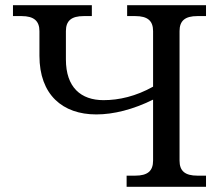

<svg xmlns="http://www.w3.org/2000/svg" viewBox="-20 -720 844 740"><path d="M351 -279C418 -279 493 -298 570 -336V-101C570 -61 549 -43 501 -43H468V0H774V-43H741C693 -43 672 -61 672 -101V-600C672 -640 693 -658 741 -658H774V-700H470V-658H501C549 -658 570 -640 570 -600V-386C504 -349 439 -334 379 -334C292 -334 234 -383 234 -491V-600C234 -640 255 -658 303 -658H334V-700H30V-658H63C111 -658 132 -639 132 -600V-505C132 -355 221 -279 351 -279Z"/></svg>

Font: LT Superior Serif Medium
Style: Regular
Weight: 500
Designer: Daniel Lyons
Foundry: LyonsType
Version: Version 2.120;FEAKit 1.0